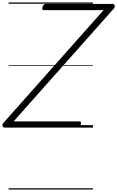

<svg xmlns="http://www.w3.org/2000/svg" viewBox="-70 -1030 946 1550"><path d="M-35 0Q-42 0 -46 -6Q-50 -12 -50 -20.5Q-50 -29 -44 -36L766 -948H285Q275 -948 272 -954Q269 -960 273 -973Q277 -986 283.5 -992Q290 -998 299 -998H841Q852 -998 855.5 -985Q859 -972 849 -961L40 -50H570Q581 -50 583 -44Q585 -38 582 -25Q579 -12 572.5 -6Q566 0 556 0ZM0 490H680V500H0ZM0 -20H680V0H0ZM0 -505H680V-500H0ZM0 -1010H680V-1000H0Z"/></svg>

Font: Playwrite AU VIC Guides
Style: Regular
Weight: 400
Designer: Veronika Burian, José Scaglione
Foundry: TypeTogether
Version: Version 1.003